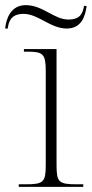

<svg xmlns="http://www.w3.org/2000/svg" viewBox="-44 -727 357 747"><path d="M216 -616C271 -616 288 -661 293 -704H283C278 -676 269 -651 222 -651C166 -651 123 -707 56 -707C-1 -707 -20 -656 -24 -616H-14C-10 -643 -2 -673 48 -673C105 -673 152 -616 216 -616ZM29 0H280V-10H255C184 -10 176 -18 176 -86V-536H49V-526H64C123 -526 134 -517 134 -451V-85C134 -18 125 -10 56 -10H29Z"/></svg>

Font: Noto Serif Display ExtraLight
Style: Regular
Weight: 200
Designer: Monotype Design Team
Foundry: Monotype Imaging Inc.
Version: Version 2.009